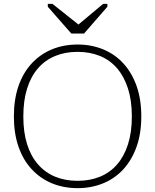

<svg xmlns="http://www.w3.org/2000/svg" viewBox="-20 -959 805 996"><path d="M350 -785H416L537 -924V-939H515L367 -815H408L252 -939H228V-924ZM383 17Q310 17 249.5 -8Q189 -33 144.5 -81Q100 -129 76 -198Q52 -267 52 -355Q52 -444 76 -513Q100 -582 144.5 -630Q189 -678 249.5 -703Q310 -728 383 -728Q454 -728 515 -703Q576 -678 620 -630Q664 -582 688.5 -513Q713 -444 713 -355Q713 -267 688.5 -198Q664 -129 620 -81Q576 -33 515 -8Q454 17 383 17ZM382 -21Q447 -21 499 -42.5Q551 -64 587.5 -106Q624 -148 644 -210.5Q664 -273 664 -355Q664 -437 644 -499.5Q624 -562 587.5 -604.5Q551 -647 499 -668.5Q447 -690 382 -690Q318 -690 266 -668.5Q214 -647 177 -604.5Q140 -562 120.5 -499.5Q101 -437 101 -355Q101 -273 120.5 -211Q140 -149 177 -106.5Q214 -64 266 -42.5Q318 -21 382 -21Z"/></svg>

Font: Roboto Serif 20pt Thin
Style: Regular
Weight: 250
Version: Version 1.008